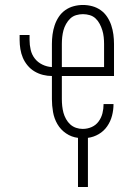

<svg xmlns="http://www.w3.org/2000/svg" viewBox="-20 -548 540 773"><path d="M294 205V7Q268 4 246 -11Q224 -26 211 -48.5Q198 -71 193.5 -97Q189 -123 189 -149V-242Q171 -242 153 -246.5Q135 -251 119 -260.5Q103 -270 91 -284.5Q79 -299 72 -315.5Q65 -332 62 -350.5Q59 -369 59 -387V-407H99V-387Q99 -367 103.5 -347.5Q108 -328 120 -312.5Q132 -297 150.5 -288Q169 -279 189 -278V-371Q189 -390 191.5 -409Q194 -428 200 -446Q206 -464 216.5 -480Q227 -496 242.5 -507Q258 -518 276.5 -523Q295 -528 314 -528Q333 -528 351.5 -523Q370 -518 385.5 -507Q401 -496 411.5 -480Q422 -464 428 -446Q434 -428 436.5 -409Q439 -390 439 -371V-242H229V-149Q229 -135 230.5 -121Q232 -107 235.5 -94Q239 -81 246 -68.5Q253 -56 263 -47Q273 -38 286 -33.5Q299 -29 313 -29Q332 -29 349 -36.5Q366 -44 377 -59Q388 -74 392.5 -92Q397 -110 397 -129H437Q437 -105 431 -82Q425 -59 411.5 -39.5Q398 -20 377.5 -8Q357 4 334 7V205ZM229 -278H399V-371Q399 -385 397.5 -399Q396 -413 392 -426Q388 -439 381.5 -451.5Q375 -464 365 -473.5Q355 -483 341.5 -487Q328 -491 314 -491Q300 -491 286.5 -487Q273 -483 263 -473.5Q253 -464 246 -451.5Q239 -439 235.5 -426Q232 -413 230.5 -399Q229 -385 229 -371Z"/></svg>

Font: Iosevka Curly Extralight
Style: Regular
Weight: 200
Monospace: yes
Designer: Belleve Invis
Foundry: Belleve Invis
Version: Version 22.1.2; ttfautohint (v1.8.4)